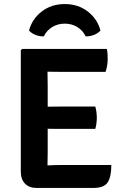

<svg xmlns="http://www.w3.org/2000/svg" viewBox="-20 -924 610 946"><path d="M82.5 -676.5 89 -683H214V-573Q214 -552 214.5 -537Q215 -522 215 -501.5V-171Q215 -154.5 214.5 -140.8Q214 -127 214 -109.5V2H159.5Q123.5 2 103 -19.5Q82.5 -41 82.5 -78ZM449.5 -399Q453.5 -386.5 455.2 -370.8Q457 -355 457 -344Q457 -332.5 455.2 -317.2Q453.5 -302 449.5 -289H280Q268 -289 247.5 -289.2Q227 -289.5 205.5 -289.8Q184 -290 168.5 -290.5V-397.5Q184 -398 205.5 -398.2Q227 -398.5 247.5 -398.8Q268 -399 280 -399ZM506.5 -683Q509.5 -668 510 -654.8Q510.5 -641.5 510.5 -630Q510.5 -618.5 508 -602Q505.5 -585.5 500 -570H280Q268 -570 247.5 -570.2Q227 -570.5 205.5 -571Q184 -571.5 168.5 -572V-683ZM528.5 -111Q528.5 -53.5 510.8 -25.8Q493 2 440.5 2H168.5V-106.5Q197 -108 223.8 -109.5Q250.5 -111 284 -111ZM475 -773.5Q462.5 -759.5 442.5 -751.8Q422.5 -744 402 -745Q388.5 -773.5 361.2 -790.5Q334 -807.5 299 -807.5Q264.5 -807.5 237 -790.5Q209.5 -773.5 196 -745Q175.5 -744 155.5 -751.8Q135.5 -759.5 123 -773.5Q138 -830.5 185.5 -867.2Q233 -904 299 -904Q365 -904 412.5 -867.2Q460 -830.5 475 -773.5Z"/></svg>

Font: Signika SemiBold
Style: Regular
Weight: 600
Designer: Anna Giedry
Foundry: Anna Giedry
Version: Version 2.001